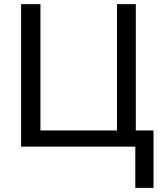

<svg xmlns="http://www.w3.org/2000/svg" viewBox="-20 -708 780 927"><path d="M82 0V-688H175.3V-78.1H544.9V-688H635.7V-78.1H721.2V199.2H633.3V0Z"/></svg>

Font: Arimo Nerd Font
Style: Regular
Weight: 400
Designer: Steve Matteson
Foundry: Monotype Imaging Inc.
Version: Version 1.33;Nerd Fonts 3.2.1